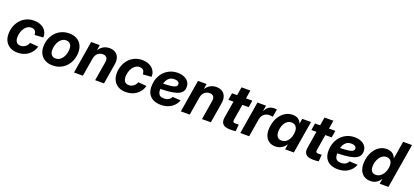

<svg xmlns="http://www.w3.org/2000/svg" viewBox="42 -1831 6348 2946"><g transform="rotate(20 3216.0 -358.5)"><path d="M257.8 11.2Q187 11.2 135.7 -16.6Q84.5 -44.4 57.1 -95Q29.8 -145.5 29.8 -212.9Q29.8 -275.4 50 -333.7Q70.3 -392.1 109.6 -438.5Q148.9 -484.9 205.3 -511.7Q261.7 -538.6 333 -538.6Q382.8 -538.6 423.6 -524.7Q464.4 -510.7 493.7 -485.1Q522.9 -459.5 538.1 -423.8Q553.2 -388.2 551.3 -343.8L411.6 -333.5Q411.6 -353 407 -369.4Q402.3 -385.7 392.8 -397.7Q383.3 -409.7 368.2 -416.3Q353 -422.9 331.5 -422.9Q292.5 -422.9 263.2 -403.6Q233.9 -384.3 214.4 -352.8Q194.8 -321.3 184.8 -283.7Q174.8 -246.1 174.8 -210Q174.8 -177.7 184.3 -154.1Q193.8 -130.4 213.6 -117.4Q233.4 -104.5 263.2 -104.5Q285.6 -104.5 305.2 -111.3Q324.7 -118.2 341.3 -130.4Q357.9 -142.6 369.9 -159.7Q381.8 -176.8 389.2 -196.8L525.9 -185.1Q513.7 -140.6 489 -104.5Q464.4 -68.4 429.4 -42.5Q394.5 -16.6 351.1 -2.7Q307.6 11.2 257.8 11.2Z M829.6 11.2Q757.8 11.2 706.3 -16.6Q654.8 -44.4 627.2 -94.7Q599.6 -145 599.6 -212.9Q599.6 -278.3 620.8 -337.2Q642.1 -396 682.4 -441.4Q722.7 -486.8 779.1 -512.7Q835.4 -538.6 904.8 -538.6Q977.1 -538.6 1028.6 -510.7Q1080.1 -482.9 1107.4 -432.4Q1134.8 -381.8 1134.8 -314Q1134.8 -249.5 1114 -190.9Q1093.3 -132.3 1053.2 -86.7Q1013.2 -41 956.8 -14.9Q900.4 11.2 829.6 11.2ZM836.4 -105Q875 -105 904.1 -124.5Q933.1 -144 952.1 -175.8Q971.2 -207.5 980.5 -244.6Q989.7 -281.7 989.7 -316.4Q989.7 -349.6 979 -373.3Q968.3 -397 947.8 -409.7Q927.2 -422.4 897.9 -422.4Q859.9 -422.4 831.1 -402.8Q802.2 -383.3 783 -351.8Q763.7 -320.3 754.2 -283.2Q744.6 -246.1 744.6 -210.4Q744.6 -161.6 768.8 -133.3Q793 -105 836.4 -105Z M1371.1 -294.9 1322.3 0H1177.2L1264.6 -529.3H1404.8L1384.3 -394L1365.7 -398.4Q1399.9 -466.8 1448.5 -502.4Q1497.1 -538.1 1564.5 -538.1Q1622.1 -538.1 1661.1 -512.7Q1700.2 -487.3 1716.3 -440.4Q1732.4 -393.6 1721.7 -329.1L1667 0H1522.5L1574.2 -312.5Q1582.5 -364.3 1561.5 -389.4Q1540.5 -414.6 1497.6 -414.6Q1465.8 -414.6 1439.2 -400.6Q1412.6 -386.7 1395 -360.1Q1377.4 -333.5 1371.1 -294.9Z M2024.9 11.2Q1954.1 11.2 1902.8 -16.6Q1851.6 -44.4 1824.2 -95Q1796.9 -145.5 1796.9 -212.9Q1796.9 -275.4 1817.1 -333.7Q1837.4 -392.1 1876.7 -438.5Q1916 -484.9 1972.4 -511.7Q2028.8 -538.6 2100.1 -538.6Q2149.9 -538.6 2190.7 -524.7Q2231.4 -510.7 2260.7 -485.1Q2290 -459.5 2305.2 -423.8Q2320.3 -388.2 2318.4 -343.8L2178.7 -333.5Q2178.7 -353 2174.1 -369.4Q2169.4 -385.7 2159.9 -397.7Q2150.4 -409.7 2135.3 -416.3Q2120.1 -422.9 2098.6 -422.9Q2059.6 -422.9 2030.3 -403.6Q2001 -384.3 1981.4 -352.8Q1961.9 -321.3 1951.9 -283.7Q1941.9 -246.1 1941.9 -210Q1941.9 -177.7 1951.4 -154.1Q1960.9 -130.4 1980.7 -117.4Q2000.5 -104.5 2030.3 -104.5Q2052.7 -104.5 2072.3 -111.3Q2091.8 -118.2 2108.4 -130.4Q2125 -142.6 2137 -159.7Q2148.9 -176.8 2156.2 -196.8L2293 -185.1Q2280.8 -140.6 2256.1 -104.5Q2231.4 -68.4 2196.5 -42.5Q2161.6 -16.6 2118.2 -2.7Q2074.7 11.2 2024.9 11.2Z M2597.2 11.7Q2523.4 11.7 2470.2 -15.1Q2417 -42 2389.9 -94.7Q2362.8 -147.5 2367.2 -224.1Q2370.1 -292.5 2394 -350.1Q2418 -407.7 2459.5 -450.2Q2501 -492.7 2556.2 -516.1Q2611.3 -539.6 2676.8 -539.6Q2734.4 -539.6 2780 -521.2Q2825.7 -502.9 2852.3 -467.5Q2878.9 -432.1 2878.9 -380.9Q2878.9 -327.6 2848.9 -294.9Q2818.8 -262.2 2760.7 -244.9Q2702.6 -227.5 2618.4 -221.2Q2534.2 -214.8 2425.3 -214.8L2440.4 -306.2Q2533.7 -306.2 2593 -310.1Q2652.3 -314 2685.3 -322Q2718.3 -330.1 2731 -343.8Q2743.7 -357.4 2743.7 -376.5Q2743.7 -401.4 2722.2 -415.8Q2700.7 -430.2 2661.6 -430.2Q2615.7 -430.2 2586.2 -410.2Q2556.6 -390.1 2539.8 -358.4Q2522.9 -326.7 2515.9 -290Q2508.8 -253.4 2507.8 -220.2Q2505.9 -185.5 2513.4 -157.7Q2521 -129.9 2543.2 -113.5Q2565.4 -97.2 2607.9 -97.2Q2653.3 -97.2 2684.1 -115.7Q2714.8 -134.3 2727.5 -165L2860.8 -157.2Q2833.5 -81.1 2765.1 -34.7Q2696.8 11.7 2597.2 11.7Z M3115.7 -294.9 3066.9 0H2921.9L3009.3 -529.3H3149.4L3128.9 -394L3110.4 -398.4Q3144.5 -466.8 3193.1 -502.4Q3241.7 -538.1 3309.1 -538.1Q3366.7 -538.1 3405.8 -512.7Q3444.8 -487.3 3460.9 -440.4Q3477.1 -393.6 3466.3 -329.1L3411.6 0H3267.1L3318.8 -312.5Q3327.1 -364.3 3306.2 -389.4Q3285.2 -414.6 3242.2 -414.6Q3210.4 -414.6 3183.8 -400.6Q3157.2 -386.7 3139.6 -360.1Q3122.1 -333.5 3115.7 -294.9Z M3896.5 -529.3 3877.9 -416.5H3546.4L3564.9 -529.3ZM3670.4 -665H3815.4L3731.9 -159.7Q3727.5 -133.3 3736.8 -122.3Q3746.1 -111.3 3773.9 -111.3Q3784.7 -111.3 3800.8 -112.3Q3816.9 -113.3 3825.7 -113.8L3816.4 -2.4Q3798.3 1 3774.4 2.2Q3750.5 3.4 3727.1 3.4Q3643.1 3.4 3607.4 -33Q3571.8 -69.3 3584 -141.1Z M3892.6 0 3980 -529.3H4120.1L4105 -438H4108.4Q4130.9 -486.3 4167.2 -510.3Q4203.6 -534.2 4252.4 -534.2Q4264.6 -534.2 4276.1 -533.4Q4287.6 -532.7 4296.9 -531.2L4275.9 -405.3Q4267.1 -407.2 4249.3 -408.7Q4231.4 -410.2 4214.4 -410.2Q4183.1 -410.2 4156 -396.2Q4128.9 -382.3 4110.6 -356.2Q4092.3 -330.1 4085.9 -293.5L4037.1 0Z M4465.8 10.3Q4400.9 10.3 4356 -22.9Q4311 -56.2 4292.7 -117.7Q4274.4 -179.2 4288.6 -264.6Q4302.7 -350.1 4341.8 -411.4Q4380.9 -472.7 4436.8 -505.4Q4492.7 -538.1 4555.7 -538.1Q4595.2 -538.1 4622.8 -526.1Q4650.4 -514.2 4668.2 -494.1Q4686 -474.1 4695.3 -449.2H4698.2L4711.4 -529.3H4854.5L4766.6 0H4624.5L4638.2 -81.5H4634.3Q4617.2 -55.7 4592.5 -34.9Q4567.9 -14.2 4536.1 -2Q4504.4 10.3 4465.8 10.3ZM4525.9 -107.4Q4563 -107.4 4593 -127Q4623 -146.5 4643.6 -181.9Q4664.1 -217.3 4671.4 -264.6Q4679.7 -312.5 4670.9 -347.7Q4662.1 -382.8 4638.7 -402.1Q4615.2 -421.4 4578.1 -421.4Q4541.5 -421.4 4512.2 -402.1Q4482.9 -382.8 4463.4 -347.9Q4443.8 -313 4435.5 -264.6Q4428.2 -216.8 4436 -181.2Q4443.8 -145.5 4466.8 -126.5Q4489.7 -107.4 4525.9 -107.4Z M5251.5 -529.3 5232.9 -416.5H4901.4L4919.9 -529.3ZM5025.4 -665H5170.4L5086.9 -159.7Q5082.5 -133.3 5091.8 -122.3Q5101.1 -111.3 5128.9 -111.3Q5139.6 -111.3 5155.8 -112.3Q5171.9 -113.3 5180.7 -113.8L5171.4 -2.4Q5153.3 1 5129.4 2.2Q5105.5 3.4 5082 3.4Q4998 3.4 4962.4 -33Q4926.8 -69.3 4939 -141.1Z M5486.8 11.7Q5413.1 11.7 5359.9 -15.1Q5306.6 -42 5279.5 -94.7Q5252.4 -147.5 5256.8 -224.1Q5259.8 -292.5 5283.7 -350.1Q5307.6 -407.7 5349.1 -450.2Q5390.6 -492.7 5445.8 -516.1Q5501 -539.6 5566.4 -539.6Q5624 -539.6 5669.7 -521.2Q5715.3 -502.9 5741.9 -467.5Q5768.6 -432.1 5768.6 -380.9Q5768.6 -327.6 5738.5 -294.9Q5708.5 -262.2 5650.4 -244.9Q5592.3 -227.5 5508.1 -221.2Q5423.8 -214.8 5314.9 -214.8L5330.1 -306.2Q5423.3 -306.2 5482.7 -310.1Q5542 -314 5575 -322Q5607.9 -330.1 5620.6 -343.8Q5633.3 -357.4 5633.3 -376.5Q5633.3 -401.4 5611.8 -415.8Q5590.3 -430.2 5551.3 -430.2Q5505.4 -430.2 5475.8 -410.2Q5446.3 -390.1 5429.4 -358.4Q5412.6 -326.7 5405.5 -290Q5398.4 -253.4 5397.5 -220.2Q5395.5 -185.5 5403.1 -157.7Q5410.6 -129.9 5432.9 -113.5Q5455.1 -97.2 5497.6 -97.2Q5543 -97.2 5573.7 -115.7Q5604.5 -134.3 5617.2 -165L5750.5 -157.2Q5723.1 -81.1 5654.8 -34.7Q5586.4 11.7 5486.8 11.7Z M6017.6 10.3Q5931.2 10.3 5879.6 -46.9Q5828.1 -104 5828.1 -204.1Q5828.1 -266.1 5845.9 -325.4Q5863.8 -384.8 5897.7 -432.9Q5931.6 -481 5980.5 -509.5Q6029.3 -538.1 6091.8 -538.1Q6132.8 -538.1 6161.9 -525.1Q6190.9 -512.2 6209.5 -490.7Q6228 -469.2 6237.3 -443.4H6239.7L6286.6 -727.5H6431.6L6311.5 0H6168.5L6182.1 -81.1H6178.7Q6161.6 -52.7 6138.2 -32.5Q6114.7 -12.2 6084.5 -1Q6054.2 10.3 6017.6 10.3ZM6062 -107.4Q6100.1 -107.4 6129.4 -126Q6158.7 -144.5 6179.2 -175Q6199.7 -205.6 6210.2 -242.2Q6220.7 -278.8 6220.7 -315.4Q6220.7 -364.7 6197.3 -393.1Q6173.8 -421.4 6129.4 -421.4Q6091.8 -421.4 6062.7 -402.6Q6033.7 -383.8 6014.2 -352.8Q5994.6 -321.8 5984.6 -284.7Q5974.6 -247.6 5974.6 -211.4Q5974.6 -162.1 5996.8 -134.8Q6019 -107.4 6062 -107.4Z"/></g></svg>

Font: Inter 24pt
Style: Bold Italic
Weight: 700
Italic angle: -9.3988°
Version: Version 4.001;git-66647c0bb